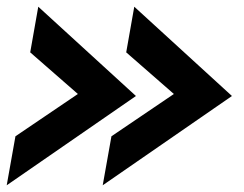

<svg xmlns="http://www.w3.org/2000/svg" viewBox="-26 -554 726 572"><path d="M20 -148 206 -274 64 -398 88 -534 379 -268 -6 -2ZM306 -148 492 -274 350 -398 374 -534 665 -268 280 -2Z"/></svg>

Font: Bai Jamjuree
Style: Bold Italic
Weight: 700
Italic angle: -10°
Designer: Katatrad Aksorn Co.,Ltd.
Foundry: Cadson Demak Co.,Ltd.
Version: Version 1.000; ttfautohint (v1.6)